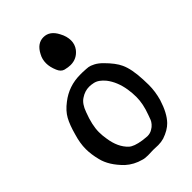

<svg xmlns="http://www.w3.org/2000/svg" viewBox="-212 -774 846 846"><g transform="rotate(-45 211.0 -351.0)"><path d="M195.3 -531.2Q177.7 -536.1 168.9 -557.6Q157.2 -585 157.2 -608.4Q157.2 -633.8 168.9 -654.3Q191.4 -698.2 230.5 -698.2Q269.5 -698.2 292 -654.3Q306.6 -627.9 306.6 -601.6Q306.6 -577.1 292 -557.6Q267.6 -526.4 228.5 -526.4Q214.8 -526.4 195.3 -531.2ZM167 -384.8Q143.6 -370.1 129.9 -331.1Q107.4 -272.5 107.4 -229.5Q107.4 -208 111.3 -185.5Q120.1 -124 155.3 -90.8Q171.9 -75.2 216.8 -68.4Q219.7 -68.4 230.5 -66.9Q241.2 -65.4 246.1 -65.4Q263.7 -65.4 277.3 -74.2Q288.1 -80.1 295.9 -89.4Q303.7 -98.6 306.6 -106Q309.6 -113.3 315.4 -129.9Q334 -179.7 334 -221.7Q334 -247.1 330.1 -271.5Q321.3 -327.1 292 -365.2Q268.6 -393.6 244.1 -398.4Q230.5 -401.4 218.8 -401.4Q191.4 -401.4 167 -384.8ZM220.7 -4.9Q208 -3.9 188.5 -3.9Q168.9 -3.9 157.2 -7.8Q116.2 -18.6 85.9 -45.9Q35.2 -95.7 23.4 -146.5Q13.7 -184.6 13.7 -217.8Q13.7 -253.9 26.4 -295.9Q39.1 -342.8 54.7 -371.1Q70.3 -399.4 102.5 -423.8Q157.2 -466.8 228.5 -466.8H242.2Q267.6 -465.8 277.8 -464.4Q288.1 -462.9 304.2 -454.6Q320.3 -446.3 336.9 -429.7Q375 -391.6 388.7 -361.3Q406.2 -324.2 409.2 -255.9Q410.2 -243.2 410.2 -220.7Q410.2 -180.7 398.4 -138.7Q378.9 -76.2 348.6 -44.9Q327.1 -22.5 287.1 -8.8Q269.5 -3.9 252 -3.9Q247.1 -3.9 236.8 -4.4Q226.6 -4.9 220.7 -4.9Z"/></g></svg>

Font: LPEducational
Style: Medium
Weight: 500
Designer: Based on Essays1743, by John Stracke, which says:

Based on the typeface in a 1743 English translation of the essays of 
Version: Version 001.204